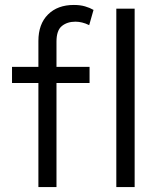

<svg xmlns="http://www.w3.org/2000/svg" viewBox="-20 -755 646 775"><path d="M135 0V-589.5Q135 -658 173.8 -696.5Q212.5 -735 278 -735Q304 -735 323.5 -729.2Q343 -723.5 357.5 -715L340 -653.5Q325 -661 311.2 -664.2Q297.5 -667.5 284.5 -667.5Q251.5 -667.5 229.8 -650Q208 -632.5 208 -587V-485H341.5V-420H208V0ZM28.5 -420V-485H148.5V-420ZM449.5 0V-720H523.5V0Z"/></svg>

Font: Geologica Cursive ExtraLight
Style: Regular
Weight: 250
Designer: Sindre Bremnes, Frode Helland
Foundry: Monokrom Skriftforlag AS
Version: Version 1.010;gftools[0.9.28]